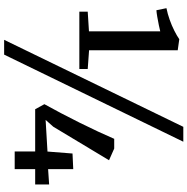

<svg xmlns="http://www.w3.org/2000/svg" viewBox="-9 -846 906 928"><g transform="rotate(90 444.0 -382.0)"><path d="M131.5 -359V-703.5Q122.5 -701 102 -696.8Q81.5 -692.5 60.8 -689Q40 -685.5 29.5 -685L19.5 -733.5Q47 -739 75.2 -749Q103.5 -759 128.2 -771.5Q153 -784 169.5 -795.5L223 -788V-359.5L313.5 -353V-312.5H36.5V-353ZM593 -815H665L244 51H172.5ZM712 0V-99H508L483.5 -143.5Q503.5 -179 526.5 -223Q549.5 -267 572.8 -313.5Q596 -360 616.2 -403.5Q636.5 -447 651 -481H698L754.5 -456L592.5 -186.5L559.5 -149.5L712.5 -158.5L722 -279.5L797.5 -283V-161.5L871.5 -166.5V-99H797.5V0Z"/></g></svg>

Font: Merriweather Light 18pt
Style: Regular
Weight: 400
Version: Version 2.100